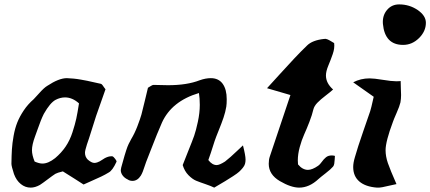

<svg xmlns="http://www.w3.org/2000/svg" viewBox="-20 -857 1965 877"><path d="M418.9 -327.1 461.9 -449.2Q458.5 -453.6 454.8 -458.7Q451.2 -463.9 449.2 -466.8Q447.3 -469.7 445.1 -471.7Q442.9 -473.6 440.9 -474.1Q433.1 -475.6 411.1 -480.7Q389.2 -485.8 378.2 -488Q367.2 -490.2 349.1 -493.4Q331.1 -496.6 315.7 -498Q300.3 -499.5 285.2 -500Q249 -500 195.8 -464.8Q181.6 -456.5 159.4 -431.6Q137.2 -406.7 133.8 -403.8Q107.4 -380.9 88.6 -352.8Q69.8 -324.7 59.1 -297.9Q48.3 -271 42.2 -236.8Q36.1 -202.6 34.4 -174.8Q32.7 -147 32.2 -108.9Q32.2 -98.1 43.9 -62Q54.7 -32.7 75 -16.4Q95.2 0 120.1 0Q140.1 0 162.1 -12.2Q174.3 -20 197.5 -37.6Q220.7 -55.2 232.9 -63Q241.2 -67.9 267.1 -74.2Q285.2 -63.5 317.6 -42.5Q350.1 -21.5 361.8 -14.2Q375 -20.5 399.2 -31Q423.3 -41.5 441.9 -50.3Q460.4 -59.1 476.1 -68.8Q493.7 -77.6 512.2 -118.2Q513.7 -121.1 506.3 -131.1Q499 -141.1 493.2 -143.1H486.8Q475.6 -143.1 459 -134.8Q456.5 -133.3 447.8 -127.7Q439 -122.1 435.1 -119.9Q431.2 -117.7 424.1 -115.2Q417 -112.8 411.1 -112.8Q398.4 -112.8 380.9 -127.9Q368.2 -140.6 368.2 -159.2Q368.2 -169.4 377 -196.8Q385.7 -221.2 399.9 -267.1Q414.1 -313 418.9 -327.1ZM138.2 -119.1Q126 -148.9 126 -170.9Q126 -195.8 140.1 -233.9Q143.6 -243.2 151.9 -266.6Q160.2 -290 166.5 -306.2Q172.9 -322.3 180.2 -336.9Q209 -387.7 233.9 -400.9Q255.4 -412.1 276.9 -412.1Q310.5 -412.1 340.8 -384.8Q334 -340.8 328.4 -314.9Q322.8 -289.1 311 -252.7Q299.3 -216.3 279.8 -187.5Q260.3 -158.7 231.9 -134.8Q200.7 -109.9 173.8 -109.9Q159.2 -109.9 138.2 -119.1Z M958.5 0Q991.7 -19.5 1008.3 -29.5Q1024.9 -39.6 1044.4 -52.2Q1064 -64.9 1072.3 -72.5Q1080.6 -80.1 1088.6 -89.8Q1096.7 -99.6 1099.1 -108.4Q1101.6 -117.2 1101.6 -127.9Q1101.6 -147 1089.8 -192.9Q1080.1 -184.1 1063.5 -168.2Q1046.9 -152.3 1033.4 -140.4Q1020 -128.4 1007.8 -119.1Q982.4 -103 969.7 -103Q949.2 -103 931.6 -126Q939.5 -146.5 960.4 -212.9Q965.8 -229 979 -261.5Q992.2 -293.9 1001 -319.8Q1009.8 -345.7 1013.7 -370.1Q1015.6 -382.3 1015.6 -403.8Q1015.6 -448.7 997.1 -474.4Q978.5 -500 942.9 -500Q918.9 -500 891.6 -490.2Q834 -467.8 747.6 -467.8Q736.3 -467.8 713.9 -468.5Q691.4 -469.2 680.7 -469.2Q676.3 -469.2 667.2 -463.1Q658.2 -457 655.8 -456.1Q652.8 -444.8 642.1 -398.9Q631.3 -353 626 -333.7Q620.6 -314.5 607.9 -281.2Q595.2 -248 579.6 -222.2Q573.2 -210.9 567.6 -199.2Q562 -187.5 556.6 -170.7Q551.3 -153.8 549.1 -146.7Q546.9 -139.6 540.8 -117.2Q534.7 -94.7 533.7 -91.8Q531.7 -84 531.7 -80.1Q531.7 -66.9 540.3 -55.4Q548.8 -43.9 563.5 -37.1Q572.3 -30.8 585.4 -30.8Q607.9 -30.8 623.5 -55.2Q628.4 -63.5 632.3 -73.5Q636.2 -83.5 640.6 -97.2Q645 -110.8 647.5 -117.2Q654.3 -134.3 669.4 -173.3Q684.6 -212.4 696.3 -241.5Q708 -270.5 719.7 -296.9Q764.2 -395 888.7 -432.1Q892.6 -408.2 892.6 -377.9Q892.6 -341.8 883.8 -300.8Q875 -259.8 866.7 -236.3Q858.4 -212.9 838.9 -164.8Q819.3 -116.7 814.5 -103Q822.8 -75.2 840.8 -56.9Q858.9 -38.6 875.5 -31.7Q892.1 -24.9 918.7 -15.9Q945.3 -6.8 958.5 0Z M1306.6 -422.9Q1220.7 -168.9 1212.4 -142.1Q1207.5 -127.9 1207.5 -108.9Q1207.5 -59.6 1258.3 -29.8Q1309.1 0 1346.7 0Q1392.6 0 1434.6 -39.1Q1442.4 -46.4 1466.8 -65.2Q1491.2 -84 1501.5 -96.2Q1505.4 -101.1 1506.8 -109.1Q1508.3 -117.2 1508.8 -128.9Q1509.3 -140.6 1509.8 -145Q1502 -147 1495.6 -147Q1479 -147 1468.8 -138.4Q1458.5 -129.9 1449.7 -117.4Q1440.9 -105 1433.6 -100.1Q1406.2 -81.1 1386.7 -81.1Q1361.8 -81.1 1341.3 -106Q1340.3 -111.8 1340.3 -124Q1340.3 -152.8 1349.1 -185.1Q1357.9 -217.3 1369.1 -242.2Q1380.4 -267.1 1393.1 -299.8Q1405.8 -332.5 1411.6 -357.9Q1415.5 -373 1429.7 -387.7Q1443.8 -402.3 1467.5 -420.4Q1491.2 -438.5 1501.5 -448.2Q1468.8 -477.1 1468.8 -512.2Q1468.8 -531.2 1479.7 -557.4Q1490.7 -583.5 1500 -610.4Q1509.3 -637.2 1506.3 -660.2Q1502.4 -662.1 1493.2 -668Q1483.9 -673.8 1475.8 -677.2Q1467.8 -680.7 1460.4 -679.2Q1406.7 -673.3 1382.3 -648.9Q1354 -621.6 1325 -590.8Q1295.9 -560.1 1256.8 -516.8Q1217.8 -473.6 1199.7 -454.1Q1275.9 -432.1 1306.6 -422.9Z M1821.3 -651.9Q1862.3 -651.9 1893.8 -682.9Q1925.3 -713.9 1925.3 -752.9Q1925.3 -785.6 1887.7 -811.3Q1850.1 -836.9 1803.2 -836.9Q1769 -836.9 1747.6 -811.3Q1726.1 -785.6 1729 -748Q1737.8 -651.9 1821.3 -651.9ZM1791 -16.1Q1762.2 -81.5 1751.7 -112.1Q1741.2 -142.6 1741.2 -170.9Q1741.2 -210.9 1774.9 -300.8Q1778.3 -311 1791.7 -341.6Q1805.2 -372.1 1809.1 -389.2Q1812 -405.8 1812 -422.9Q1812 -431.6 1811 -452.6Q1810.1 -473.6 1810.1 -486.8Q1804.2 -485.8 1789.1 -485.8Q1768.6 -485.8 1728.5 -492.4Q1688.5 -499 1668 -499Q1627.4 -499 1593.3 -481L1687 -415Q1674.3 -357.9 1670.9 -349.1Q1667 -337.4 1639.9 -259.3Q1612.8 -181.2 1601.1 -139.2Q1593.3 -113.3 1593.3 -94.2Q1593.3 -52.2 1621.3 -28.1Q1649.4 -3.9 1702.1 0Q1713.9 0.5 1726.8 -2Q1739.7 -4.4 1758.5 -9Q1777.3 -13.7 1791 -16.1Z"/></svg>

Font: Sonetni venez Italic
Style: Regular
Weight: 400
Italic angle: -14°
Designer: Alja Herlah
Foundry: Type Salon
Version: Version 1.000;hotconv 1.0.109;makeotfexe 2.5.65596